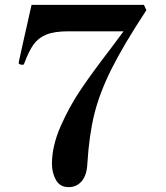

<svg xmlns="http://www.w3.org/2000/svg" viewBox="-20 -758 685 791"><path d="M194 -83Q194 -157 230.5 -239.5Q267 -322 316.5 -394.5Q366 -467 437 -559L489 -629H261Q204 -629 171 -615.5Q138 -602 118.5 -575Q99 -548 80 -497Q79 -493 77 -492Q75 -491 72 -491L66 -492Q60 -493 58.5 -495Q57 -497 57 -500L59 -510L76 -587L110 -738H573L583 -716Q489 -573 439.5 -474Q390 -375 368.5 -287.5Q347 -200 340 -85Q338 -37 317 -12Q296 13 263 13Q227 13 210.5 -16.5Q194 -46 194 -83Z"/></svg>

Font: Shippori Mincho
Style: Bold
Weight: 700
Designer: FONTDASU
Foundry: FONTDASU / Google Inc. / but / Adobe
Version: Version 3.110; ttfautohint (v1.8.3)